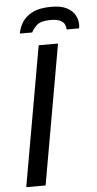

<svg xmlns="http://www.w3.org/2000/svg" viewBox="-59 -904 476 939"><g transform="rotate(-5 179.0 -434.0)"><path d="M31 0 152 -686H247L126 0ZM65 -751Q70 -779 86 -805.5Q102 -832 136.5 -850Q171 -868 231 -868Q277 -868 305 -853.5Q333 -839 345.5 -816.5Q358 -794 358 -769Q358 -765 357.5 -760Q357 -755 356 -751H295Q295 -762 290 -774.5Q285 -787 268.5 -795.5Q252 -804 220 -804Q172 -804 152.5 -785.5Q133 -767 126 -751Z"/></g></svg>

Font: Archivo VF Beta
Style: Italic
Weight: 400
Italic angle: -10°
Designer: Hector Gatti
Foundry: Omnibus-Type
Version: Version 1.002